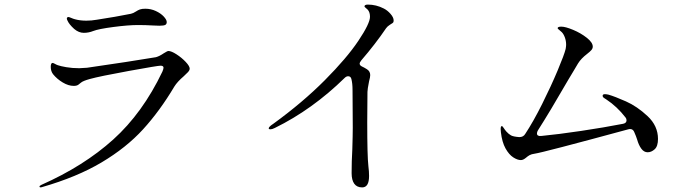

<svg xmlns="http://www.w3.org/2000/svg" viewBox="-20 -794 3040 836"><path d="M303 -668Q281 -688 274 -704Q271 -710 271 -713Q271 -716 273 -718Q275 -720 277 -720Q281 -720 290 -716Q299 -712 307 -710Q329 -704 356 -704Q378 -704 401 -708Q486 -721 550 -734Q560 -736 572 -744Q581 -750 589.5 -753Q598 -756 613 -756Q637 -756 658.5 -746Q680 -736 693 -722Q706 -708 706 -698Q706 -689 699.5 -685.5Q693 -682 674 -682Q658 -682 647 -683Q613 -685 581 -685Q539 -685 474 -676.5Q409 -668 386 -659Q366 -651 345 -651Q323 -651 303 -668ZM152 18Q152 15 160 11Q345 -71 473 -186.5Q601 -302 687 -482Q692 -494 692 -499Q692 -508 679 -508Q667 -508 540.5 -485Q414 -462 371 -450Q342 -442 333 -434.5Q324 -427 321 -425Q314 -420 301 -420Q278 -420 253 -435Q228 -450 211 -471Q201 -484 201 -503Q201 -520 209 -520Q212 -520 219 -516Q226 -512 232 -510Q243 -506 268.5 -501.5Q294 -497 325 -497Q335 -497 359 -499Q417 -507 527.5 -524Q638 -541 659 -545Q674 -549 693 -562Q709 -572 713 -572Q726 -572 748.5 -557.5Q771 -543 788.5 -524.5Q806 -506 806 -495Q806 -488 798 -479.5Q790 -471 780 -462Q752 -438 739 -417Q676 -311 603 -231Q530 -151 422.5 -87Q315 -23 162 21L157 22Q152 22 152 18Z M1694 -705Q1694 -698 1691.5 -695.5Q1689 -693 1682 -689Q1681 -688 1674 -683.5Q1667 -679 1661 -671Q1615 -603 1553 -531Q1546 -522 1546 -517Q1546 -509 1557 -504Q1561 -502 1566 -499.5Q1571 -497 1577 -493Q1592 -484 1592 -467Q1592 -458 1587 -440Q1580 -405 1580 -394L1579 -262Q1579 -114 1584 -71Q1587 -47 1587 -28Q1587 22 1557 22Q1534 22 1522.5 6Q1511 -10 1511 -40Q1511 -92 1514 -143Q1516 -207 1516 -238L1515 -402Q1515 -431 1510 -450Q1507 -462 1496 -462Q1488 -462 1481 -455Q1340 -317 1177 -237Q1165 -231 1158 -231Q1150 -231 1150 -235Q1150 -242 1170 -255Q1298 -348 1394 -444.5Q1490 -541 1540.5 -616.5Q1591 -692 1591 -721Q1591 -741 1581 -752Q1577 -756 1572 -760Q1567 -764 1567 -766Q1567 -774 1582 -774Q1618 -774 1651 -757Q1667 -749 1680.5 -733.5Q1694 -718 1694 -705Z M2845 -189Q2845 -157 2830.5 -144Q2816 -131 2800 -131Q2784 -131 2772.5 -146.5Q2761 -162 2754 -187Q2750 -200 2742 -218Q2735 -236 2716 -231Q2344 -130 2309 -125Q2294 -123 2286 -118.5Q2278 -114 2270 -107Q2258 -97 2248 -97Q2233 -97 2214.5 -109Q2196 -121 2181 -148Q2166 -175 2161 -218L2160 -232Q2160 -245 2165 -245Q2168 -245 2173 -237Q2178 -229 2185 -221Q2195 -210 2205 -204.5Q2215 -199 2241 -197Q2259 -197 2267 -211Q2302 -264 2340.5 -341Q2379 -418 2408 -487Q2437 -556 2443 -581Q2445 -593 2445 -599Q2445 -616 2439.5 -631Q2434 -646 2426 -654Q2421 -659 2414.5 -664Q2408 -669 2408 -671Q2408 -678 2424 -678Q2442 -678 2475.5 -664Q2509 -650 2535 -629.5Q2561 -609 2561 -591Q2561 -583 2555 -576Q2549 -569 2536 -559Q2510 -539 2497 -518Q2489 -505 2478 -486Q2467 -467 2454 -446Q2375 -309 2322 -226Q2318 -219 2318 -213Q2318 -200 2337 -202Q2410 -209 2510.5 -224Q2611 -239 2693 -255Q2708 -258 2708 -270Q2708 -277 2704 -282Q2667 -330 2620 -361Q2619 -362 2611.5 -366.5Q2604 -371 2604 -377Q2604 -384 2614 -384Q2619 -384 2629 -382Q2657 -374 2705.5 -352.5Q2754 -331 2799.5 -288.5Q2845 -246 2845 -189Z"/></svg>

Font: Shippori Mincho B1
Style: Regular
Weight: 400
Designer: FONTDASU
Foundry: FONTDASU / Google Inc. / but / Adobe
Version: Version 3.110; ttfautohint (v1.8.3)